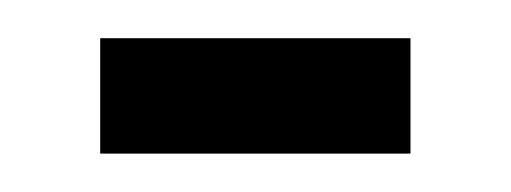

<svg xmlns="http://www.w3.org/2000/svg" viewBox="-20 -287 266 100"><path d="M32.2 -207V-267.1H193.8V-207Z"/></svg>

Font: Stint Ultra Condensed
Style: Regular
Weight: 400
Width: 1
Designer: Astigmatic (AOETI)
Foundry: Astigmatic (AOETI)
Version: Version 1.000